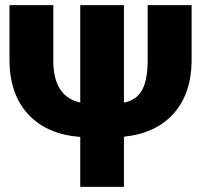

<svg xmlns="http://www.w3.org/2000/svg" viewBox="-20 -731 786 751"><path d="M464.8 -329.6Q513.2 -338.9 535.4 -378.4Q557.6 -418 557.6 -496.1V-710.9H729.5V-491.7Q728 -363.3 658.4 -286.1Q588.9 -209 464.8 -196.3V0H293.9V-195.3Q162.6 -205.6 90.3 -283.9Q18.1 -362.3 17.1 -493.7V-710.9H188.5V-487.3Q191.4 -352.1 293.9 -330.1V-710.9H464.8Z"/></svg>

Font: Sadagaat-English
Style: Regular
Weight: 900
Designer: Ahmed alsheikh
Foundry: Ahmed alsheikh Design
Version: Version 2.137;January 17, 2018;FontCreator 11.0.0.2408 64-bi